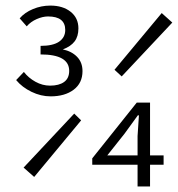

<svg xmlns="http://www.w3.org/2000/svg" viewBox="-20 -671 640 691"><path d="M162.1 -324.2Q127 -324.2 93.3 -340.6Q59.6 -356.9 38.1 -382.8L65.9 -412.1Q82.5 -390.6 107.7 -376.7Q132.8 -362.8 160.2 -362.8Q192.4 -362.8 210.7 -376Q229 -389.2 229 -416Q229 -475.1 126 -475.1V-505.9Q170.9 -505.9 192.9 -521.2Q214.8 -536.6 214.8 -563Q214.8 -611.8 152.8 -611.8Q133.8 -611.8 112.1 -602.3Q90.3 -592.8 76.2 -576.2L50.8 -605Q68.8 -626 98.6 -638.4Q128.4 -650.9 161.1 -650.9Q206.1 -650.9 234.1 -628.7Q262.2 -606.4 262.2 -568.8Q262.2 -540 248.5 -522Q234.9 -503.9 206.1 -493.2Q238.3 -486.3 257.6 -466.3Q276.9 -446.3 276.9 -415Q276.9 -372.1 245.1 -348.1Q213.4 -324.2 162.1 -324.2ZM418 -396 392.1 -419.9 562 -624 600.1 -589.8ZM475.1 0V-78.1H312V-101.1L472.2 -301.8H520V-111.8H568.8V-78.1H520V0ZM103 -34.2 64.9 -67.9 247.1 -262.2 272 -237.8ZM366.2 -111.8H475.1V-181.2L480 -255.9H476.1L428.2 -189.9Z"/></svg>

Font: Office Code Pro Light
Style: Regular
Weight: 300
Designer: Nathan Rutzky & Paul D. Hunt
Foundry: Adobe Systems Incorporated
Version: Version 1.004;PS 001.004;hotconv 1.0.70;makeotf.lib2.5.58329